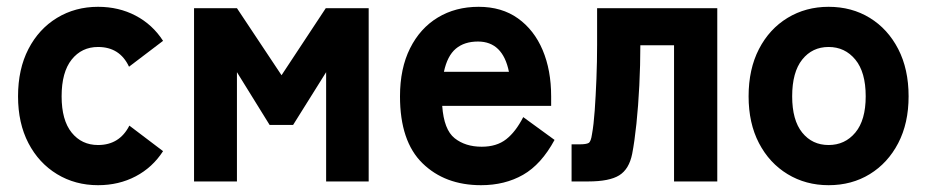

<svg xmlns="http://www.w3.org/2000/svg" viewBox="-20 -533 2723 564"><path d="M268 11Q201 11 147.5 -21.5Q94 -54 63.5 -112.5Q33 -171 33 -250Q33 -330 63.5 -389Q94 -448 147.5 -480.5Q201 -513 268 -513Q329 -513 378.5 -487Q428 -461 459 -413L359 -337Q332 -395 268 -395Q220 -395 190.5 -358Q161 -321 161 -250Q161 -180 190.5 -143.5Q220 -107 268 -107Q331 -107 360 -164L459 -89Q428 -41 378.5 -15Q329 11 268 11Z M550 0V-509H676L807 -312L937 -509H1063V0H938V-321L841 -166H772L676 -321V0Z M1393 11Q1287 11 1221 -53.5Q1155 -118 1155 -250Q1155 -332 1184.5 -391Q1214 -450 1266 -481.5Q1318 -513 1386 -513Q1454 -513 1501.5 -479Q1549 -445 1574 -386Q1599 -327 1599 -250V-222H1279Q1284 -152 1315.5 -127Q1347 -102 1395 -102Q1439 -102 1467 -124Q1495 -146 1517 -189L1609 -122Q1570 -50 1516.5 -19.5Q1463 11 1393 11ZM1284 -322H1475Q1457 -411 1384 -411Q1344 -411 1319 -390Q1294 -369 1284 -322Z M1659 0V-109H1682Q1702 -109 1709 -113Q1716 -117 1719 -139Q1724 -166 1727 -208.5Q1730 -251 1732 -301.5Q1734 -352 1734 -402V-509H2087V0H1960V-400H1861Q1861 -342 1858 -282Q1855 -222 1849.5 -169.5Q1844 -117 1837 -81Q1828 -36 1799 -18Q1770 0 1708 0Z M2414 11Q2347 11 2293.5 -21.5Q2240 -54 2209.5 -112.5Q2179 -171 2179 -250Q2179 -330 2209.5 -389Q2240 -448 2293.5 -480.5Q2347 -513 2414 -513Q2482 -513 2535 -480.5Q2588 -448 2618.5 -389Q2649 -330 2649 -250Q2649 -171 2618.5 -112.5Q2588 -54 2535 -21.5Q2482 11 2414 11ZM2414 -107Q2462 -107 2492.5 -143.5Q2523 -180 2523 -250Q2523 -321 2492.5 -358Q2462 -395 2414 -395Q2366 -395 2336.5 -358Q2307 -321 2307 -250Q2307 -180 2336.5 -143.5Q2366 -107 2414 -107Z"/></svg>

Font: Zen Kaku Gothic Antique Black
Style: Regular
Weight: 900
Designer: Yoshimichi Ohira
Foundry: Positype
Version: Version 1.001